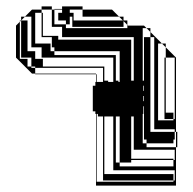

<svg xmlns="http://www.w3.org/2000/svg" viewBox="-20 -580 602 600"><path d="M238 -528V-550H198V-540H210V-528ZM206 -528H198V-516H364L352 -528H210V-516H206ZM450 -180V-176H462V-208H450V-204H430V-228H450V-208H462V-240H450V-228H430V-252H450V-240H462V-272H450V-252H430V-276H450V-272H462V-304H450V-300H430V-324H450V-304H462V-336H450V-324H430V-348H450V-336H462V-368H450V-348H430V-372H450V-368H462V-400H450V-396H430V-420H450V-400H462V-432H450V-420H430V-444H450V-432H462V-464H450V-480L438 -492H426V-132H438V-120H530V0H280V-348H90V-350H80L30 -400V-500L42 -512V-516H46V-528H58L46 -516H66V-496H78V-528H58L80 -550H110V-540H114V-528H142V-550H110V-560H142V-550H150V-504H186V-492H378V-502L366 -514V-496H206V-516H198V-504H186V-516H162V-540H174V-550H150V-552H174V-560H238V-550H330L352 -528H366V-516H378V-502L380 -500H430L438 -492H450V-480L486 -444H498V-432L530 -400V-168H534V-120H530V-168H526V-176H450V-168H526V-144H522V-132H438V-144H430V-180ZM450 -444H430V-464H450ZM398 -432V-464H162V-456H390V-432ZM398 -400V-432H390V-400ZM398 -368V-400H390V-368ZM498 -396H494V-400H498ZM398 -336V-368H390V-336ZM398 -304V-336H390V-304ZM398 -272V-304H390V-272ZM398 -240V-272H390V-240ZM398 -208V-240H390V-208ZM498 -252H494V-276H498V-272H526V-304H498V-300H494V-324H498V-304H526V-336H498V-324H494V-348H498V-336H526V-368H498V-348H494V-372H498V-368H526V-400H498V-432L486 -444H474V-204H522V-208H494V-228H522V-208H526V-240H498V-228H494V-252H498V-240H526V-272H498ZM398 -176V-208H390V-176ZM398 -144V-176H390V-144ZM398 -144H390V-112H398ZM526 -80V-112H390V-84H522V-80ZM390 -72H354V-420H150V-432H142V-464H110V-468H162V-464H174V-496H114V-492H110V-516H114V-496H142V-528H114V-516H110V-540H90V-444H138V-420H150V-408H342V-72H354V-60H522V-80H390ZM306 -60H302V-84H306V-80H334V-112H306V-108H302V-132H306V-112H334V-144H306V-132H302V-156H306V-144H334V-176H306V-156H302V-180H306V-176H334V-208H306V-204H302V-228H306V-208H334V-240H306V-228H302V-252H306V-240H334V-272H306V-252H302V-276H306V-272H334V-304H306V-300H302V-324H306V-304H334V-336H306V-324H302V-348H306V-336H334V-368H306V-348H302V-368H90V-372H78V-396H114V-372H306V-368H334V-400H90V-396H78V-400H46V-420H90V-400H110V-432H66V-420H46V-444H66V-432H78V-464H66V-444H46V-468H66V-464H78V-496H66V-492H46V-516L42 -512V-396H66V-372H78V-368H90V-350H280V-348H282V-12H522V-16H302V-36H522V-16H526V-48H306V-36H302V-60H306V-48H334V-80H306ZM66 -468H46V-492H66ZM114 -492V-468H110V-492ZM450 -372H430V-396H450ZM498 -372H494V-396H498ZM498 -276H494V-300H498ZM306 -276H302V-300H306ZM450 -276H430V-300H450ZM306 -180H302V-204H306ZM450 -180H430V-204H450ZM306 -84H302V-108H306ZM414 -216H286V-224H278V-232H270V-312H278V-324H302V-328H318V-324H334V-328H350V-324H382V-328H430V-312H428V-296H430V-280H428V-264H430V-248H428V-224H414Z"/></svg>

Font: Rubik Broken Fax
Style: Regular
Weight: 400
Designer: Hubert and Fischer, NaN
Foundry: Hubert and Fischer, NaN
Version: Version 2.201